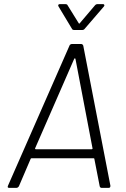

<svg xmlns="http://www.w3.org/2000/svg" viewBox="-20 -914 613 934"><path d="M465 -8 439 -141Q439 -144 436 -144H133Q130 -144 129 -141L72 -8Q67 0 59 0H25Q14 0 19 -11L318 -692Q319 -696 323 -698Q327 -700 330 -700H374Q382 -700 385 -692L517 -11V-9Q517 0 508 0H475Q467 0 465 -8ZM154 -188H426Q428 -188 429.5 -189.5Q431 -191 430 -193L347 -628Q346 -630 344 -630Q342 -630 341 -628L151 -193Q150 -191 151 -189.5Q152 -188 154 -188ZM263 -887Q263 -894 272 -894H297Q307 -894 309 -888L363 -801Q364 -799 365.5 -799Q367 -799 368 -801L442 -888Q447 -894 455 -894H481Q486 -894 487.5 -890Q489 -886 485 -882L392 -774Q388 -768 379 -768H342Q332 -768 330 -774L265 -882Z"/></svg>

Font: Barlow Light
Style: Italic
Weight: 300
Italic angle: -7°
Designer: Jeremy Tribby
Foundry: Tribby Type
Version: Version 1.408